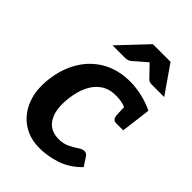

<svg xmlns="http://www.w3.org/2000/svg" viewBox="-217 -815 914 914"><g transform="rotate(45 240.0 -358.0)"><path d="M225 8Q158 8 109.5 -25.5Q61 -59 38 -118.5Q15 -178 25 -258Q35 -335 71 -394.5Q107 -454 167 -488Q227 -522 308 -522Q346 -522 387 -512.5Q428 -503 466 -485L457 -412L391 -404Q373 -416 353.5 -421.5Q334 -427 305 -427Q261 -427 230 -406Q199 -385 180.5 -347Q162 -309 156 -258Q146 -178 173 -132.5Q200 -87 259 -87Q291 -87 314.5 -98.5Q338 -110 355.5 -122Q373 -134 386 -134Q400 -134 408 -123L438 -77Q391 -29 335.5 -10.5Q280 8 225 8ZM371 -434 457 -412 447 -334H401Q387 -334 381 -342Q375 -350 374 -363ZM125 -584 257 -724H376L473 -584H389Q373 -584 364 -593L307 -652L239 -593Q235 -590 227.5 -587Q220 -584 212 -584Z"/></g></svg>

Font: Aleo
Style: Bold Italic
Weight: 700
Italic angle: -7°
Version: Version 2.001;gftools[0.9.29]